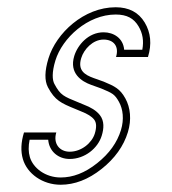

<svg xmlns="http://www.w3.org/2000/svg" viewBox="-20 -502 473 529"><path d="M171.9 -84C144 -84 125.8 -106.5 135.1 -137H46.1C37.7 -109.7 36.7 -85.2 43.1 -63.5C54.9 -23.5 97.2 7 147.1 7C185.7 7 223.3 -7.5 259.9 -36.5C296.4 -65.5 320.6 -99.3 332.4 -138C342.8 -172.1 339.4 -205.7 325.3 -231C310.7 -257.3 296.3 -264.3 265.9 -277L237.9 -287C213.5 -295.8 193.4 -308 203.8 -342C211.1 -366.1 235.6 -393 265.4 -393C292.8 -393 308.8 -374.7 299.7 -345H387.7C398.5 -380.3 395.5 -412 378.7 -440C361.9 -468 335.2 -482 298.6 -482C211.1 -482 134.8 -410.8 113.5 -341C102.9 -306.3 102.4 -279.8 112.1 -261.5C131.4 -225.1 148.8 -217.7 187 -202L203.8 -195C221.1 -188.3 233 -180.8 239.4 -172.5C245.9 -164.2 246.5 -151.3 241.2 -134C233.2 -108 204.3 -84 171.9 -84ZM171.9 -64C213.7 -64 249.7 -93.5 260.3 -128.2C266.3 -147.7 267.9 -168.4 255.3 -184.7C245.2 -197.7 229.7 -206.5 211.2 -213.6L194.6 -220.5C156 -236.4 146.6 -239.1 129.8 -270.9C124 -281.8 122.6 -302.5 132.6 -335.2C151.6 -397.4 221.8 -462 298.6 -462C329.8 -462 348.6 -451.4 361.6 -429.7C373.2 -410.2 376.6 -389.7 372.1 -365H322.1C319.5 -396.7 293.3 -413 265.4 -413C223.3 -413 193.8 -377.8 184.6 -347.8C169.9 -299.7 205.1 -277.5 231.2 -268.2L258.7 -258.3C289.5 -245.4 296 -242.6 307.8 -221.3C318.9 -201.4 322.3 -173.3 313.3 -143.8C302.8 -109.5 281.4 -79.1 247.4 -52.2C213.6 -25.3 180.5 -13 147.1 -13C105 -13 71.2 -39 62.3 -69.1C58.2 -82.9 57.9 -98.6 61.6 -117H112.8C115.4 -84.4 141.2 -64 171.9 -64Z"/></svg>

Font: Din Kursivschrift
Style: EngGhost
Weight: 400
Version: Version 1.089